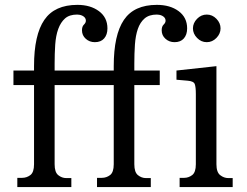

<svg xmlns="http://www.w3.org/2000/svg" viewBox="-20 -754 996 774"><path d="M624 -411.1H521.5V-91.8Q521.5 -59.6 536.1 -47.9Q550.8 -36.1 568.4 -36.1H587.9V0H371.1V-37.1H390.6Q409.2 -37.1 423.8 -48.3Q438.5 -59.6 438.5 -91.8V-411.1H200.2V-91.8Q200.2 -59.6 214.8 -47.9Q229.5 -36.1 247.1 -36.1H267.6V0H49.8V-37.1H69.3Q87.9 -37.1 102.5 -48.3Q117.2 -59.6 117.2 -91.8V-411.1H34.2V-469.7H117.2V-487.3Q117.2 -613.3 158.7 -673.8Q200.2 -734.4 292 -734.4Q344.7 -734.4 378.9 -709Q413.1 -683.6 413.1 -639.6Q413.1 -614.3 399.9 -599.1Q386.7 -584 362.3 -584Q340.8 -584 325.7 -597.7Q310.5 -611.3 310.5 -631.8Q310.5 -647.5 318.4 -654.8Q326.2 -662.1 326.2 -670.9Q326.2 -677.7 322.3 -682.6Q318.4 -687.5 312.5 -690.4Q306.6 -693.4 300.8 -694.3Q294.9 -695.3 291 -695.3Q259.8 -695.3 242.2 -679.7Q224.6 -664.1 214.8 -637.2Q205.1 -610.4 202.6 -574.2Q200.2 -538.1 200.2 -497.1V-469.7H438.5V-487.3Q438.5 -613.3 479.5 -673.8Q520.5 -734.4 612.3 -734.4Q666 -734.4 700.2 -709Q734.4 -683.6 734.4 -639.6Q734.4 -614.3 721.2 -599.1Q708 -584 683.6 -584Q662.1 -584 647 -597.7Q631.8 -611.3 631.8 -631.8Q631.8 -647.5 639.6 -654.8Q647.5 -662.1 647.5 -670.9Q647.5 -677.7 643.6 -682.6Q639.6 -687.5 633.8 -690.4Q627.9 -693.4 622.1 -694.3Q616.2 -695.3 612.3 -695.3Q581.1 -695.3 563 -679.7Q544.9 -664.1 535.6 -637.2Q526.4 -610.4 523.9 -574.2Q521.5 -538.1 521.5 -497.1V-469.7H624ZM852.5 -91.8Q852.5 -59.6 867.7 -47.9Q882.8 -36.1 900.4 -36.1H918V0H704.1V-37.1H722.7Q740.2 -37.1 754.9 -48.3Q769.5 -59.6 769.5 -91.8V-375Q769.5 -403.3 765.1 -415Q760.7 -426.8 736.3 -428.7L691.4 -432.6V-469.7L852.5 -487.3ZM869.1 -639.6Q869.1 -618.2 852.5 -601.1Q835.9 -584 813.5 -584Q791 -584 774.4 -601.1Q757.8 -618.2 757.8 -639.6Q757.8 -661.1 774.4 -678.2Q791 -695.3 813.5 -695.3Q835.9 -695.3 852.5 -678.2Q869.1 -661.1 869.1 -639.6Z"/></svg>

Font: Uchen
Style: Regular
Weight: 400
Designer: Christopher J. Fynn
Foundry: Christopher J. Fynn for DDC
Version: Version 1.000 preliminary